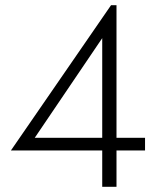

<svg xmlns="http://www.w3.org/2000/svg" viewBox="-20 -720 611 740"><path d="M22 -140 408 -700H429V-189H539V-140H429V0H374V-140ZM114 -189H374V-573Z"/></svg>

Font: Jost* Light
Style: Regular
Weight: 300
Version: Version 3.7